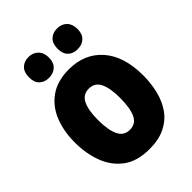

<svg xmlns="http://www.w3.org/2000/svg" viewBox="-220 -855 969 969"><g transform="rotate(-45 265.0 -370.5)"><path d="M267 10Q179 10 125.5 -30Q72 -70 47.5 -136Q23 -202 23 -280Q23 -360 48.5 -424Q74 -488 127.5 -525.5Q181 -563 263 -563Q375 -563 441 -487.5Q507 -412 507 -276Q507 -220 494.5 -168.5Q482 -117 454.5 -77Q427 -37 380.5 -13.5Q334 10 267 10ZM265 -129Q308 -129 326 -167.5Q344 -206 344 -278Q344 -349 325.5 -386Q307 -423 265 -423Q223 -423 204.5 -385.5Q186 -348 186 -278Q186 -206 204.5 -167.5Q223 -129 265 -129ZM366 -603Q334 -603 315 -622Q296 -641 296 -676Q296 -713 315.5 -732Q335 -751 366 -751Q399 -751 418.5 -731Q438 -711 438 -676Q438 -641 418.5 -622Q399 -603 366 -603ZM162 -603Q131 -603 111.5 -621.5Q92 -640 92 -676Q92 -713 111.5 -732Q131 -751 162 -751Q194 -751 214 -731Q234 -711 234 -676Q234 -641 214 -622Q194 -603 162 -603Z"/></g></svg>

Font: Noto Sans Mono Condensed Black
Style: Regular
Weight: 900
Width: 3
Designer: Monotype Design Team
Foundry: Monotype Imaging Inc.
Version: Version 2.014